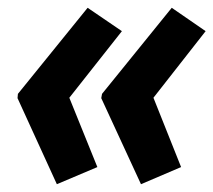

<svg xmlns="http://www.w3.org/2000/svg" viewBox="-20 -518 548 493"><path d="M126 -45 25 -266 26 -277 205 -498 293 -438 158 -267 230 -89ZM342 -45 240 -266 242 -277 421 -498 508 -438 374 -267 445 -89Z"/></svg>

Font: Noto Sans Condensed
Style: Bold Italic
Weight: 700
Width: 3
Italic angle: -12°
Designer: Monotype Design Team
Foundry: Monotype Imaging Inc.
Version: Version 2.013; ttfautohint (v1.8.4.7-5d5b)